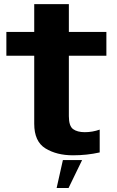

<svg xmlns="http://www.w3.org/2000/svg" viewBox="-20 -748 570 934"><path d="M335 7.5Q403 7.5 465 -6.5V-117.5Q429.5 -105 392.5 -105Q356 -105 335.5 -120Q315 -135 315 -183V-477H497.5V-592.5H315V-728H146.5V-592.5H11V-477H146.5V-146Q146.5 -59.5 201.2 -26Q256 7.5 335 7.5ZM255.5 166.5H313.5L379.5 30.5H286Z"/></svg>

Font: Anybody Thin
Style: Bold
Weight: 700
Version: Version 1.113;gftools[0.9.25]